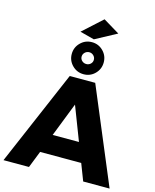

<svg xmlns="http://www.w3.org/2000/svg" viewBox="-166 -1262 1105 1368"><g transform="rotate(15 386.5 -578.0)"><path d="M551.8 -1083 394 -998 288.1 -1025.9 431.2 -1155.8ZM470.7 -773.4Q436.5 -738.8 387.2 -738.8Q337.9 -738.8 303.5 -773.4Q269 -808.1 269 -856.9Q269 -905.8 303.5 -940.4Q337.9 -975.1 387.2 -975.1Q436.5 -975.1 470.7 -940.4Q504.9 -905.8 504.9 -856.9Q504.9 -808.1 470.7 -773.4ZM418.9 -887.9Q405.8 -900.9 387.2 -900.9Q368.7 -900.9 355.2 -887.9Q341.8 -875 341.8 -856.9Q341.8 -838.9 355.2 -826.4Q368.7 -814 387.2 -814Q405.8 -814 418.9 -826.4Q432.1 -838.9 432.1 -856.9Q432.1 -875 418.9 -887.9ZM583 0 535.2 -124H231.9L183.1 0H-4.9L295.9 -701.2H483.9L777.8 0ZM287.1 -264.2H481L384.8 -514.2Z"/></g></svg>

Font: Montserrat-Arabic
Style: Bold
Weight: 700
Designer: Mohamed Gaber
Foundry: Kief Type Foundry
Version: Version 5.008;PS 005.008;hotconv 1.0.88;makeotf.lib2.5.64775